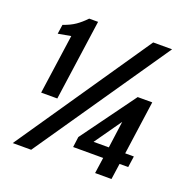

<svg xmlns="http://www.w3.org/2000/svg" viewBox="-110 -692 766 793"><g transform="rotate(20 272.5 -295.5)"><path d="M68 -236 105 -498 49 -488 55 -529Q87 -540 108 -554.5Q129 -569 150 -591H189L139 -236ZM29 0 432 -589H515L110 0ZM391 0 401 -70H269L275 -116L449 -355H513L480 -119H518L511 -70H473L463 0ZM341 -119H408L424 -237Z"/></g></svg>

Font: Alumni Sans Thin
Style: Bold Italic
Weight: 700
Italic angle: -8°
Version: Version 1.016